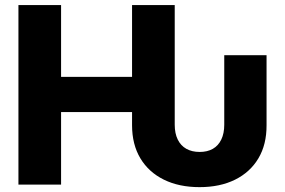

<svg xmlns="http://www.w3.org/2000/svg" viewBox="-20 -748 1154 778"><path d="M788.6 10.3Q705.6 10.3 644 -20Q582.5 -50.3 548.8 -106.4Q515.1 -162.6 515.1 -240.7V-293.9H227.5V0H54.7V-727.5H227.5V-436.5H515.1V-727.5H688V-242.7Q688 -207.5 700.2 -182.6Q712.4 -157.7 735.1 -145Q757.8 -132.3 789.1 -132.3Q820.3 -132.3 842.5 -145Q864.7 -157.7 876.7 -182.6Q888.7 -207.5 888.7 -242.7V-524.4H1060.1V-240.7Q1060.5 -162.6 1027.1 -106.4Q993.7 -50.3 932.6 -20Q871.6 10.3 788.6 10.3Z"/></svg>

Font: Inter 18pt ExtraBold
Style: Regular
Weight: 800
Designer: Rasmus Andersson
Foundry: rsms
Version: Version 4.001;git-66647c0bb